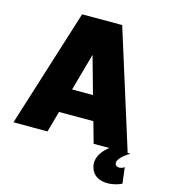

<svg xmlns="http://www.w3.org/2000/svg" viewBox="-129 -802 971 1101"><g transform="rotate(15 357.0 -251.0)"><path d="M628 72C628 53 652 27 696 0H679L459 -700H221L1 0H203L238 -125H442L477 0H570C528 33 507 69 507 105C507 114 508 122 511 131C526 183 569 198 612 198C646 198 680 187 696 178L684 83C674 91 663 94 653 94C640 94 628 87 628 72ZM277 -269 339 -491 401 -269Z"/></g></svg>

Font: Arthouse Owned Black
Style: Regular
Weight: 900
Designer: Jeremy Tribby
Foundry: Tribby Type
Version: Version 1.000;PS 001.000;hotconv 1.0.88;makeotf.lib2.5.64775